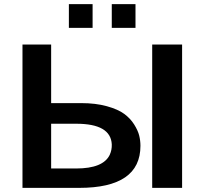

<svg xmlns="http://www.w3.org/2000/svg" viewBox="-20 -911 1004 931"><path d="M314 -776V-891H429V-776ZM522 -776V-891H637V-776ZM89 0V-695H228V-411H374Q444 -411 498 -396Q552 -381 582 -359Q612 -337 630.5 -307.5Q649 -278 655 -253.5Q661 -229 661 -204Q661 0 364 0ZM228 -94H349Q480 -94 512 -160Q523 -184 522 -211Q517 -311 350 -311H228V-263ZM718 0V-695H863V0Z"/></svg>

Font: Coval
Style: ExtraBold
Weight: 800
Foundry: Context Ltd
Version: Version 001.000